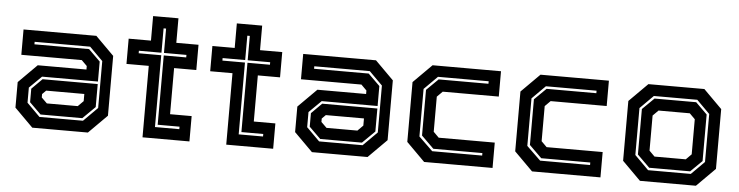

<svg xmlns="http://www.w3.org/2000/svg" viewBox="-44 -873 4109 1068"><g transform="rotate(5 2011.0 -338.5)"><path d="M158 0 55 -103V-245.5L158 -348.5H430V-368L399.5 -398.5H62V-540H468.5L571.5 -437V-103L468.5 0ZM197.5 -77 133.5 -140V-215.5L191.5 -273.5H499.5V-145L430.5 -77ZM192.5 -63H435.5L513.5 -141V-403L439.5 -477H129.5V-463H434.5L499.5 -399V-287.5H187.5L119.5 -220.5V-136ZM227 -141.5H399.5L430 -172V-212H217L196 -191V-172Z M773.5 0V-399H649V-540H773.5V-677H915V-540H1039V-399H915V-141.5H1035.5V0ZM837.5 -63H973.5V-77H851.5V-464H977V-478H851.5V-614H837.5V-478H711.5V-464H837.5Z M1241 0V-399H1116.5V-540H1241V-677H1382.5V-540H1506.5V-399H1382.5V-141.5H1503V0ZM1305 -63H1441V-77H1319V-464H1444.5V-478H1319V-614H1305V-478H1179V-464H1305Z M1719.5 0 1616.5 -103V-245.5L1719.5 -348.5H1991.5V-368L1961 -398.5H1623.5V-540H2030L2133 -437V-103L2030 0ZM1759 -77 1695 -140V-215.5L1753 -273.5H2061V-145L1992 -77ZM1754 -63H1997L2075 -141V-403L2001 -477H1691V-463H1996L2061 -399V-287.5H1749L1681 -220.5V-136ZM1788.5 -141.5H1961L1991.5 -172V-212H1778.5L1757.5 -191V-172Z M2346 0 2243 -103V-437L2346 -540H2728V-398.5H2415L2384.5 -368V-172L2415 -141.5H2728V0ZM2385.5 -63.5H2664.5V-77.5H2390.5L2321.5 -145.5V-400.5L2386.5 -464.5H2664.5V-478.5H2381.5L2307.5 -404.5V-139Z M2948.5 0 2845.5 -103V-437L2948.5 -540H3330.5V-398.5H3017.5L2987 -368V-172L3017.5 -141.5H3330.5V0ZM2988 -63.5H3267V-77.5H2993L2924 -145.5V-400.5L2989 -464.5H3267V-478.5H2984L2910 -404.5V-139Z M3551 0 3448 -103V-437L3551 -540H3863.5L3966.5 -437V-103L3863.5 0ZM3591 -63H3829.5L3902.5 -136V-404L3829.5 -477H3587L3513 -403V-141ZM3596 -77 3527 -145V-399L3592 -463H3824.5L3888.5 -400V-140L3824.5 -77ZM3620 -141.5H3794.5L3825 -172V-368L3794.5 -398.5H3620L3589.5 -368V-172Z"/></g></svg>

Font: Tourney Thin
Style: Bold
Weight: 700
Version: Version 1.015